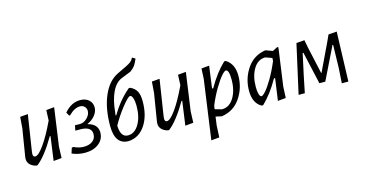

<svg xmlns="http://www.w3.org/2000/svg" viewBox="-89 -1125 3289 1729"><g transform="rotate(-15 1556.0 -260.5)"><path d="M167 -464 115 -129 113 -108Q112 -78 134 -78Q163 -78 216 -151Q269 -224 333 -359L337 -456L412 -463L362 -109L358 -3L282 4L313 -220H306Q211 -57 131 4H120Q86 -4 64 -26Q42 -48 43 -82L44 -95L86 -353L94 -458Z M577 6Q514 6 455 -19L471 -69L486 -72Q535 -49 578 -49Q630 -49 661 -72.5Q692 -96 692 -138Q692 -204 599 -209H545L542 -213L551 -257L594 -256Q632 -255 664 -286Q696 -317 696 -353Q696 -377 679.5 -393.5Q663 -410 637 -410Q586 -410 532 -355H523L505 -387Q570 -464 654 -464Q703 -464 733.5 -437Q764 -410 764 -367Q764 -330 737 -295Q710 -260 665 -240V-237Q755 -213 755 -136Q755 -73 705 -33.5Q655 6 577 6Z M982 6Q855 6 855 -169Q855 -332 905.5 -449Q956 -566 1047 -609L1136 -652Q1165 -667 1178 -677.5Q1191 -688 1205 -713L1233 -696Q1217 -657 1202.5 -636.5Q1188 -616 1158 -594L1068 -558Q1011 -535 976 -461Q941 -387 931 -277L927 -248H934Q1006 -371 1105 -454H1120Q1161 -434 1178.5 -400.5Q1196 -367 1196 -309Q1196 -172 1137 -85.5Q1078 1 982 6ZM1098 -383Q1079 -383 1019.5 -307.5Q960 -232 918 -155Q921 -45 990 -45Q1052 -45 1092 -112Q1132 -179 1132 -283Q1132 -326 1122.5 -354.5Q1113 -383 1098 -383Z M1395 -464 1343 -129 1341 -108Q1340 -78 1362 -78Q1391 -78 1444 -151Q1497 -224 1561 -359L1565 -456L1640 -463L1590 -109L1586 -3L1510 4L1541 -220H1534Q1439 -57 1359 4H1348Q1314 -4 1292 -26Q1270 -48 1271 -82L1272 -95L1314 -353L1322 -458Z M1857 -463 1829 -257H1840Q1913 -385 1998 -465H2012Q2088 -419 2088 -308Q2088 -194 2025.5 -102Q1963 -10 1852 7H1848L1794 -5L1783 76L1778 185L1702 192L1779 -359L1784 -456ZM1990 -382Q1978 -382 1951 -352Q1924 -322 1883.5 -255Q1843 -188 1808 -104L1803 -71L1867 -53Q1937 -53 1978.5 -121Q2020 -189 2020 -289Q2020 -382 1990 -382Z M2378 -465H2383L2446 -442L2493 -466L2502 -460L2453 -109L2448 -3L2373 4L2402 -201H2391Q2322 -77 2235 7H2220Q2145 -36 2145 -150Q2145 -263 2206.5 -355Q2268 -447 2378 -465ZM2213 -169Q2213 -135 2218 -112.5Q2223 -90 2229 -82.5Q2235 -75 2242 -75Q2254 -75 2281 -104.5Q2308 -134 2348 -201.5Q2388 -269 2423 -353L2424 -358L2425 -382L2364 -404Q2295 -404 2254 -336.5Q2213 -269 2213 -169Z M2567 0 2669 -456 2745 -462 2759 -388 2814 -139H2818L2938 -390L2968 -456L3046 -462L3031 0H2970L2979 -144L2984 -355H2978L2830 -53H2775L2707 -355H2700L2657 -157L2625 0Z"/></g></svg>

Font: Alegreya Sans
Style: Italic
Weight: 400
Italic angle: -7°
Designer: Juan Pablo del Peral
Foundry: Huerta Tipografica
Version: Version 2.007